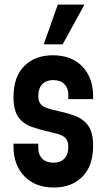

<svg xmlns="http://www.w3.org/2000/svg" viewBox="-20 -800 461 832"><path d="M213.5 12.5Q132.5 12.5 85.5 -36.2Q38.5 -85 38.5 -165V-177.5H146V-157.5Q146 -129 163.5 -112Q181 -95 211.5 -95Q242 -95 259 -112.8Q276 -130.5 276 -163.5Q276 -182.5 269.2 -194Q262.5 -205.5 248.5 -212.5Q234.5 -219.5 211 -224.5Q159 -236 120 -249.5Q81 -263 59.8 -292.2Q38.5 -321.5 38.5 -380Q38.5 -467 85.2 -513.8Q132 -560.5 209 -560.5Q290 -560.5 336.8 -511.8Q383.5 -463 383.5 -383V-370.5H276V-390.5Q276 -418.5 258.8 -435.8Q241.5 -453 210.5 -453Q180.5 -453 163.2 -435.2Q146 -417.5 146 -385Q146 -366 152.5 -354.5Q159 -343 173.5 -336Q188 -329 211 -324Q261.5 -313 300.2 -299.8Q339 -286.5 361.2 -257Q383.5 -227.5 383.5 -168Q383.5 -81.5 337.2 -34.5Q291 12.5 213.5 12.5ZM169.5 -608 230.5 -780H346L251.5 -608Z"/></svg>

Font: Mohave SemiBold
Style: Regular
Weight: 600
Designer: Gumpita Rahayu
Foundry: Tokotype
Version: Version 2.003